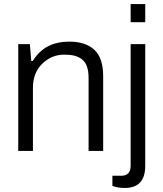

<svg xmlns="http://www.w3.org/2000/svg" viewBox="-20 -743 803 945"><path d="M623 -633.8V-723.1H694.8V-633.8ZM69.8 0V-525.9H127L133.8 -442.9H141.1Q173.3 -493.7 217.8 -515.9Q262.2 -538.1 320.8 -538.1Q400.9 -538.1 444.3 -498Q487.8 -458 487.8 -367.2V0H416V-359.9Q416 -393.6 407.5 -416.7Q398.9 -439.9 382.1 -452.1Q365.2 -464.4 345 -469.2Q324.7 -474.1 296.9 -474.1Q233.9 -474.1 188 -429.4Q142.1 -384.8 142.1 -311V0ZM594.2 182.1Q559.6 182.1 533.2 171.9V122.1H576.2Q623 122.1 623 73.2V-525.9H694.8V73.2Q694.8 182.1 594.2 182.1Z"/></svg>

Font: Archivo Light
Style: Regular
Weight: 300
Designer: Hector Gatti
Foundry: Omnibus-Type
Version: Version 2.001